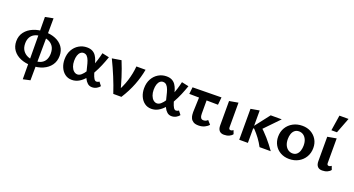

<svg xmlns="http://www.w3.org/2000/svg" viewBox="-54 -1447 4424 2398"><g transform="rotate(20 2158.0 -248.0)"><path d="M317 17Q236 17 172.5 -9.5Q109 -36 72.5 -86Q36 -136 36 -205Q36 -277 75.5 -328.5Q115 -380 182 -408Q249 -436 333 -436Q414 -436 476 -410Q538 -384 573 -335Q608 -286 608 -217Q608 -145 570.5 -92.5Q533 -40 467.5 -11.5Q402 17 317 17ZM275 215 269 -611 376 -632 370 194ZM333 -52Q390 -52 425.5 -72Q461 -92 477.5 -127Q494 -162 494 -206Q494 -264 470.5 -299.5Q447 -335 407 -352Q367 -369 317 -369Q260 -369 223 -350Q186 -331 168 -297Q150 -263 150 -217Q150 -160 175.5 -123.5Q201 -87 242.5 -69.5Q284 -52 333 -52Z M851 13Q799 13 760.5 -15.5Q722 -44 701 -92Q680 -140 680 -198Q680 -270 709.5 -323Q739 -376 788 -405Q837 -434 895 -434Q939 -434 968 -418.5Q997 -403 1015 -376.5Q1033 -350 1044.5 -316Q1056 -282 1065 -246Q1078 -195 1090 -156Q1102 -117 1116 -94.5Q1130 -72 1149 -72Q1157 -72 1167 -75.5Q1177 -79 1185 -86L1222 -38Q1209 -19 1181.5 -3Q1154 13 1120 13Q1085 13 1060.5 -8.5Q1036 -30 1020 -63.5Q1004 -97 994 -135Q984 -173 976 -207Q967 -248 955 -281.5Q943 -315 924.5 -334.5Q906 -354 877 -354Q855 -354 837 -338.5Q819 -323 809 -293.5Q799 -264 799 -221Q799 -180 811.5 -146.5Q824 -113 846 -94Q868 -75 894 -75Q920 -75 945.5 -97Q971 -119 994.5 -156Q1018 -193 1038 -239.5Q1058 -286 1073.5 -335.5Q1089 -385 1099 -431L1192 -411Q1171 -350 1145.5 -289.5Q1120 -229 1089 -174.5Q1058 -120 1021.5 -77.5Q985 -35 942.5 -11Q900 13 851 13Z M1400 0Q1366 -103 1323.5 -205.5Q1281 -308 1231 -411L1353 -431Q1394 -331 1425.5 -231Q1457 -131 1482 -31H1426Q1485 -129 1515.5 -226.5Q1546 -324 1554 -421H1676Q1657 -316 1616 -210.5Q1575 -105 1508 0Z M1908 13Q1856 13 1817.5 -15.5Q1779 -44 1758 -92Q1737 -140 1737 -198Q1737 -270 1766.5 -323Q1796 -376 1845 -405Q1894 -434 1952 -434Q1996 -434 2025 -418.5Q2054 -403 2072 -376.5Q2090 -350 2101.5 -316Q2113 -282 2122 -246Q2135 -195 2147 -156Q2159 -117 2173 -94.5Q2187 -72 2206 -72Q2214 -72 2224 -75.5Q2234 -79 2242 -86L2279 -38Q2266 -19 2238.5 -3Q2211 13 2177 13Q2142 13 2117.5 -8.5Q2093 -30 2077 -63.5Q2061 -97 2051 -135Q2041 -173 2033 -207Q2024 -248 2012 -281.5Q2000 -315 1981.5 -334.5Q1963 -354 1934 -354Q1912 -354 1894 -338.5Q1876 -323 1866 -293.5Q1856 -264 1856 -221Q1856 -180 1868.5 -146.5Q1881 -113 1903 -94Q1925 -75 1951 -75Q1977 -75 2002.5 -97Q2028 -119 2051.5 -156Q2075 -193 2095 -239.5Q2115 -286 2130.5 -335.5Q2146 -385 2156 -431L2249 -411Q2228 -350 2202.5 -289.5Q2177 -229 2146 -174.5Q2115 -120 2078.5 -77.5Q2042 -35 1999.5 -11Q1957 13 1908 13Z M2292 -325 2302 -416 2685 -421 2675 -320ZM2415 -127 2425 -411H2523V-146Q2523 -137 2525 -120Q2527 -103 2537 -89Q2547 -75 2571 -75Q2585 -75 2600 -81Q2615 -87 2625 -99L2668 -51Q2649 -27 2614 -10Q2579 7 2533 7Q2489 7 2464.5 -8.5Q2440 -24 2429.5 -47Q2419 -70 2417 -92Q2415 -114 2415 -127Z M2872 7Q2831 7 2810 -17Q2789 -41 2789 -87V-411L2907 -432V-106Q2907 -90 2913 -82.5Q2919 -75 2932 -75Q2941 -75 2950 -79Q2959 -83 2966 -89L2984 -41Q2970 -20 2940.5 -6.5Q2911 7 2872 7Z M3344 0Q3316 -53 3281 -100.5Q3246 -148 3202 -194H3181V-217L3339 -421H3486L3260 -187V-264Q3326 -206 3384 -139.5Q3442 -73 3493 0ZM3074 0V-411L3189 -431V0Z M3739 13Q3675 13 3624.5 -15Q3574 -43 3545.5 -92Q3517 -141 3517 -203Q3517 -271 3548.5 -323Q3580 -375 3634.5 -404.5Q3689 -434 3758 -434Q3822 -434 3871.5 -406.5Q3921 -379 3950 -330.5Q3979 -282 3979 -219Q3979 -152 3948 -99.5Q3917 -47 3863 -17Q3809 13 3739 13ZM3756 -67Q3791 -67 3813 -87Q3835 -107 3845 -139Q3855 -171 3855 -206Q3855 -254 3839.5 -287Q3824 -320 3798.5 -337Q3773 -354 3741 -354Q3707 -354 3684.5 -335Q3662 -316 3651.5 -285Q3641 -254 3641 -217Q3641 -169 3656.5 -135.5Q3672 -102 3698.5 -84.5Q3725 -67 3756 -67Z M4177 7Q4136 7 4115 -17Q4094 -41 4094 -87V-411L4212 -432V-106Q4212 -90 4218 -82.5Q4224 -75 4237 -75Q4246 -75 4255 -79Q4264 -83 4271 -89L4289 -41Q4275 -20 4245.5 -6.5Q4216 7 4177 7ZM4115 -505 4147 -711H4268L4189 -505Z"/></g></svg>

Font: Ysabeau Office
Style: Bold
Weight: 700
Designer: Christian Thalmann (Catharsis Fonts)
Version: Version 2.001;gftools[0.9.30]; featfreeze: tnum,lnum,ss02